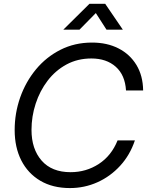

<svg xmlns="http://www.w3.org/2000/svg" viewBox="-20 -959 762 991"><path d="M340.8 11.7Q252 11.7 188 -26.1Q124 -64 89.8 -131.3Q55.7 -198.7 55.7 -287.6Q55.7 -375 84.2 -456.1Q112.8 -537.1 165.8 -601.1Q218.8 -665 292.2 -702.1Q365.7 -739.3 455.1 -739.3Q532.7 -739.3 591.6 -709.2Q650.4 -679.2 684.1 -623.8Q717.8 -568.4 718.8 -492.2H630.4Q625.5 -571.8 577.4 -614.5Q529.3 -657.2 451.7 -657.2Q380.4 -657.2 323.2 -626.2Q266.1 -595.2 225.8 -542.5Q185.5 -489.7 164.1 -423.8Q142.6 -357.9 142.6 -288.6Q142.6 -189.9 194.8 -130.1Q247.1 -70.3 344.2 -70.3Q424.8 -70.3 490 -112.8Q555.2 -155.3 586.9 -234.4H676.3Q650.9 -158.7 600.3 -103.5Q549.8 -48.3 482.9 -18.3Q416 11.7 340.8 11.7ZM390.1 -805.7H307.1V-806.2L441.9 -939.5H522.9L613.8 -806.2V-805.7H529.8L474.6 -891.6Z"/></svg>

Font: Inter Display
Style: Italic
Weight: 400
Italic angle: -9.39999°
Designer: Rasmus Andersson
Foundry: rsms
Version: Version 4.000;git-a52131595